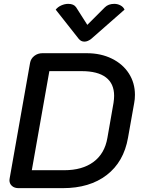

<svg xmlns="http://www.w3.org/2000/svg" viewBox="-20 -976 737 996"><path d="M29 -41Q29 -47 30 -50L136 -650Q140 -672 158 -686Q176 -700 200 -700H430Q503 -700 560 -672Q617 -644 648.5 -595Q680 -546 680 -484Q680 -461 676 -441L644 -261Q622 -136 533.5 -68Q445 0 306 0H76Q55 0 42 -11.5Q29 -23 29 -41ZM313 -93Q407 -93 465 -136Q523 -179 537 -260L569 -443Q572 -463 572 -479Q572 -542 529.5 -574.5Q487 -607 403 -607H236L145 -93ZM524 -938Q542 -956 573 -956Q590 -956 605 -948Q620 -940 626 -926L454 -775Q435 -760 418 -760Q400 -760 388 -775L269 -926Q280 -940 298 -948Q316 -956 334 -956Q363 -956 375 -938L433 -847Z"/></svg>

Font: K2D Medium
Style: Italic
Weight: 500
Italic angle: -10°
Designer: Katatrad Aksorn Co.,Ltd.
Foundry: Cadson Demak Co.,Ltd.
Version: Version 1.000; ttfautohint (v1.6)